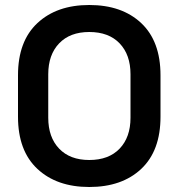

<svg xmlns="http://www.w3.org/2000/svg" viewBox="-20 -734 714 768"><path d="M337 14Q207 14 129.5 -58.5Q52 -131 52 -267V-433Q52 -569 129.5 -641.5Q207 -714 337 -714Q468 -714 545 -641.5Q622 -569 622 -433V-267Q622 -131 545 -58.5Q468 14 337 14ZM337 -94Q415 -94 458.5 -139.5Q502 -185 502 -263V-437Q502 -515 458.5 -560.5Q415 -606 337 -606Q260 -606 216.5 -560.5Q173 -515 173 -437V-263Q173 -185 216.5 -139.5Q260 -94 337 -94Z"/></svg>

Font: Space Grotesk SemiBold
Style: Regular
Weight: 600
Designer: Florian Karsten
Foundry: Florian Karsten
Version: Version 2.000